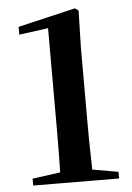

<svg xmlns="http://www.w3.org/2000/svg" viewBox="-54 -793 573 835"><g transform="rotate(-5 233.0 -375.0)"><path d="M57 0V-30L188 -48H312L432 -27V2ZM178 0Q181 -118 181 -235V-676L54 -659V-693L305 -752L320 -741L316 -580V-235Q316 -177 317.5 -117.5Q319 -58 320 0Z"/></g></svg>

Font: Noto Serif KR ExtraLight
Style: Bold
Weight: 700
Version: Version 2.002-H1;hotconv 1.1.0;makeotfexe 2.6.0